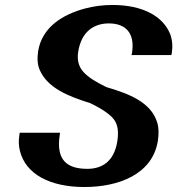

<svg xmlns="http://www.w3.org/2000/svg" viewBox="-20 -741 712 771"><path d="M58 -200C54 -176 55 -155 60 -135C83 -42 180 10 319 10C458 10 593 -42 614 -176C618 -203 618 -228 611 -250C586 -330 500 -364 408 -391C366 -411 335 -430 315 -452C295 -474 289 -502 294 -533C307 -616 359 -647 417 -647C484 -647 523 -609 510 -528L508 -520H668L670 -528C674 -556 672 -581 663 -605C634 -676 553 -721 432 -721C392 -721 356 -716 322 -707C235 -684 149 -634 133 -535C129 -507 130 -481 140 -459C172 -387 255 -354 342 -327C368 -315 389 -302 405 -291C438 -267 462 -245 451 -173C438 -92 389 -63 331 -63C249 -63 204 -98 220 -200L221 -208H59Z"/></svg>

Font: Aerodynamic
Style: BdObl
Weight: 500
Designer: Google
Version: Version 2.000980; 2014